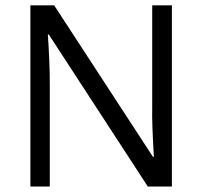

<svg xmlns="http://www.w3.org/2000/svg" viewBox="-20 -685 743 705"><path d="M538.9 -665.3H611.2V0H522.8L159.3 -558.1H155.7Q162.8 -456.5 162.8 -378.2V0H91.5V-665.3H179L541.5 -109.2H545Q537.4 -240.1 538.9 -283.6Z"/></svg>

Font: Khula
Style: Regular
Weight: 400
Designer: Erin McLaughlin, Steve Matteson
Version: Version 1.000;PS 1.0;hotconv 1.0.72;makeotf.lib2.5.5900; ttf